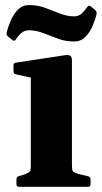

<svg xmlns="http://www.w3.org/2000/svg" viewBox="-20 -722 394 742"><path d="M99.1 0V-311.7H258V0ZM53.2 0Q43.6 0 43.6 -10V-28.8Q43.6 -38.8 53 -41.6L74.4 -47.6Q92 -54.7 95.6 -59.6Q99.1 -64.5 99.1 -81.4V-180H258V-83.3Q258 -65.1 261.5 -60.2Q265 -55.3 281.3 -50.4L321 -40.6Q330 -37.8 330 -28.4V-9.6Q330 0 320 0ZM99.1 -311.7V-462.4L118.3 -417.8L41.7 -434.7Q32.1 -436.9 32.1 -446.9V-469.4Q32.1 -479.6 42.1 -480L227.9 -508.2Q244.2 -510.8 251.1 -506.7Q258 -502.6 258 -488.4V-311.7ZM12 -580.2Q3.6 -586.2 6 -596.4Q11.4 -619.6 22.1 -643.9Q32.8 -668.3 49.9 -685.3Q67.1 -702.4 92.2 -702.4Q125.9 -702.4 155 -691.5Q184.1 -680.6 211.8 -669.7Q239.4 -658.8 267.3 -658.8Q283.3 -658.8 295.1 -669.2Q306.9 -679.7 317.5 -695.3Q322.7 -703.3 330.7 -697.3L347.7 -683.5Q354.8 -677.9 353.2 -667.9Q348.2 -645.7 337.4 -620.8Q326.5 -595.8 309.3 -578.8Q292.2 -561.7 266.5 -561.7Q233.4 -561.7 204.3 -572.4Q175.1 -583.1 147.5 -594Q119.9 -604.9 91.3 -604.9Q75.3 -604.9 63.1 -594.9Q50.8 -584.8 41 -569.2Q35.4 -561.4 28.2 -567Z"/></svg>

Font: Hahmlet
Style: Regular
Weight: 400
Designer: Minjoo Ham & Mark Frömberg
Foundry: hypertype
Version: Version 1.002